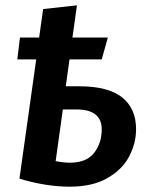

<svg xmlns="http://www.w3.org/2000/svg" viewBox="-20 -686 563 721"><path d="M491 -201Q491 -148 465 -98.5Q439 -49 383 -17Q327 15 242 15Q153 15 53 -15L116 -463H45L55 -545H127L142 -652L269 -666L252 -545H385L362 -463H241L227 -362H277Q387 -362 439 -320Q491 -278 491 -201ZM362 -200Q362 -275 267 -275H216L189 -81Q219 -75 242 -75Q305 -75 333.5 -112Q362 -149 362 -200Z"/></svg>

Font: FiraGO Medium
Style: Italic
Weight: 500
Italic angle: -8°
Designer: bBox Type GmbH
Foundry: bBox Type GmbH
Version: Version 1.001